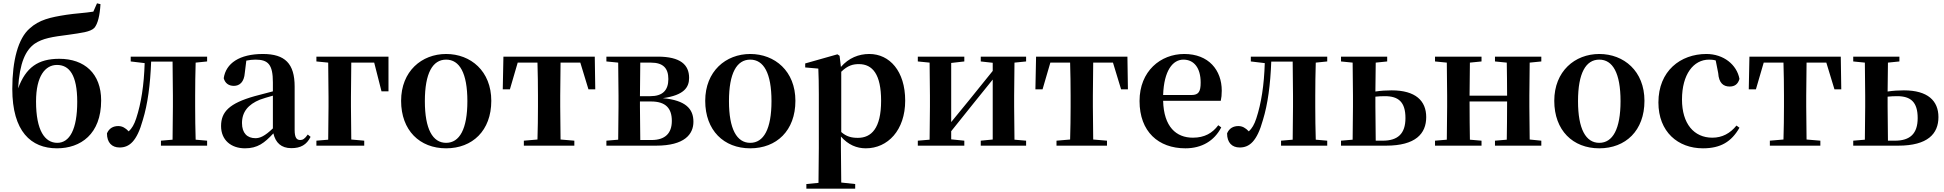

<svg xmlns="http://www.w3.org/2000/svg" viewBox="-20 -877 11707 1156"><path d="M325 -17C250 -17 197 -91 197 -266C197 -420 253 -486 323 -486C397 -486 445 -426 445 -264C445 -98 399 -17 325 -17ZM323 16C465 16 589 -69 589 -272C589 -434 489 -523 337 -523C209 -523 136 -471 89 -345C98 -499 134 -575 189 -614C237 -646 292 -655 395 -668C468 -679 523 -684 548 -709C569 -734 581 -784 585 -852L564 -857L542 -807C494 -799 431 -796 380 -788C283 -773 216 -758 159 -706C89 -646 54 -512 54 -342C54 -85 167 16 323 16Z M1018 0H1227V-30L1158 -36C1156 -94 1155 -179 1155 -235V-301C1155 -357 1156 -442 1158 -500L1227 -507V-536H767V-507L851 -497C847 -365 830 -255 800 -164C788 -127 774 -104 755 -86C735 -107 716 -118 692 -118C662 -118 637 -105 624 -74C624 -18 654 11 700 11C758 11 804 -25 840 -155C869 -249 885 -368 890 -506H1019L1021 -301V-235L1019 -36L949 -30V0Z M1734 15C1790 15 1826 -5 1850 -53L1833 -67C1815 -41 1803 -34 1788 -34C1766 -34 1754 -48 1754 -95V-356C1754 -494 1696 -552 1563 -552C1422 -552 1340 -496 1327 -406C1335 -376 1357 -360 1388 -360C1422 -360 1450 -382 1454 -439L1463 -512C1483 -516 1500 -518 1518 -518C1595 -518 1623 -488 1623 -381V-327L1513 -298C1361 -255 1311 -204 1311 -118C1311 -34 1371 16 1455 16C1531 16 1572 -16 1626 -74C1639 -18 1673 15 1734 15ZM1623 -104C1574 -57 1545 -45 1518 -45C1469 -45 1437 -75 1437 -136C1437 -203 1474 -248 1545 -277C1565 -284 1593 -293 1623 -301Z M1885 -507 1956 -500C1957 -442 1958 -355 1958 -293V-235C1958 -179 1957 -94 1956 -36L1885 -30V0H2173V-30L2095 -37L2093 -235V-293L2095 -500H2233L2277 -327H2319V-536H1885Z M2666 16C2824 16 2938 -90 2938 -270C2938 -449 2814 -552 2666 -552C2519 -552 2395 -448 2395 -270C2395 -92 2507 16 2666 16ZM2666 -17C2585 -17 2538 -100 2538 -268C2538 -437 2585 -518 2666 -518C2747 -518 2794 -437 2794 -268C2794 -100 2747 -17 2666 -17Z M3215 0H3438V-30L3355 -37L3353 -235V-301L3355 -500H3474L3523 -339H3564L3561 -536H3011L3007 -339H3050L3097 -500H3216C3218 -443 3219 -357 3219 -301V-235C3219 -179 3218 -95 3216 -37L3134 -30V0Z M3700 0H3930C4102 0 4155 -69 4155 -144C4155 -222 4108 -273 3971 -286C4100 -304 4129 -352 4129 -408C4129 -487 4077 -536 3940 -536H3631V-507L3702 -500C3703 -442 3704 -357 3704 -301V-235C3704 -179 3703 -94 3702 -36L3631 -30V0ZM3835 -500H3899C3973 -500 4004 -466 4004 -401C4004 -333 3969 -298 3896 -298H3833ZM3833 -266H3900C3989 -266 4025 -224 4025 -149C4025 -75 3985 -34 3903 -34H3835L3833 -235Z M4497 16C4655 16 4769 -90 4769 -270C4769 -449 4645 -552 4497 -552C4350 -552 4226 -448 4226 -270C4226 -92 4338 16 4497 16ZM4497 -17C4416 -17 4369 -100 4369 -268C4369 -437 4416 -518 4497 -518C4578 -518 4625 -437 4625 -268C4625 -100 4578 -17 4497 -17Z M5193 16C5325 16 5430 -93 5430 -271C5430 -449 5336 -552 5214 -552C5150 -552 5090 -528 5043 -474L5035 -541L5022 -550L4828 -495V-471L4907 -464C4909 -415 4910 -375 4910 -309V14L4908 224L4835 231V259H5129V231L5045 222L5043 13V-55C5087 -5 5138 16 5193 16ZM5045 -445C5084 -483 5116 -491 5151 -491C5234 -491 5285 -429 5285 -270C5285 -104 5226 -47 5145 -47C5106 -47 5076 -55 5045 -82Z M5885 -507 5957 -499V-450L5815 -274L5707 -142V-498L5786 -507V-536H5506V-507L5577 -500C5578 -442 5579 -357 5579 -301V-235C5579 -179 5578 -94 5577 -36L5506 -30V0H5786V-30L5707 -38V-87L5844 -258L5957 -398V-37L5885 -30V0H6158V-30L6088 -36L6086 -235V-301L6088 -500L6158 -507V-536H5885Z M6422 0H6645V-30L6562 -37L6560 -235V-301L6562 -500H6681L6730 -339H6771L6768 -536H6218L6214 -339H6257L6304 -500H6423C6425 -443 6426 -357 6426 -301V-235C6426 -179 6425 -95 6423 -37L6341 -30V0Z M7117 16C7216 16 7291 -29 7333 -110L7315 -123C7280 -76 7233 -48 7162 -48C7062 -48 6987 -113 6983 -270H7330C7334 -288 7336 -306 7336 -331C7336 -455 7257 -552 7110 -552C6968 -552 6841 -449 6841 -269C6841 -84 6955 16 7117 16ZM6983 -305C6988 -452 7041 -518 7105 -518C7169 -518 7209 -468 7209 -380C7209 -326 7197 -305 7154 -305Z M7762 0H7971V-30L7902 -36C7900 -94 7899 -179 7899 -235V-301C7899 -357 7900 -442 7902 -500L7971 -507V-536H7511V-507L7595 -497C7591 -365 7574 -255 7544 -164C7532 -127 7518 -104 7499 -86C7479 -107 7460 -118 7436 -118C7406 -118 7381 -105 7368 -74C7368 -18 7398 11 7444 11C7502 11 7548 -25 7584 -155C7613 -249 7629 -368 7634 -506H7763L7765 -301V-235L7763 -36L7693 -30V0Z M8054 0H8325C8503 0 8567 -72 8567 -172C8567 -270 8503 -333 8359 -333C8328 -333 8294 -331 8261 -326L8263 -500L8332 -507V-536H8054V-507L8124 -500L8126 -301V-235L8124 -36L8054 -30ZM8261 -295C8279 -297 8298 -298 8318 -298C8400 -298 8442 -263 8442 -166C8442 -72 8396 -30 8305 -30H8263C8262 -87 8261 -177 8261 -235Z M8981 -507 9052 -500C9053 -445 9054 -363 9054 -301H8828L8830 -500L8900 -507V-536H8620V-507L8691 -500C8692 -442 8693 -357 8693 -301V-235C8693 -179 8692 -94 8691 -36L8620 -30V0H8900V-30L8830 -36C8829 -94 8828 -182 8828 -266H9054C9054 -182 9053 -94 9052 -36L8981 -30V0H9260V-30L9190 -37L9188 -235V-301L9190 -500L9260 -507V-536H8981Z M9609 16C9767 16 9881 -90 9881 -270C9881 -449 9757 -552 9609 -552C9462 -552 9338 -448 9338 -270C9338 -92 9450 16 9609 16ZM9609 -17C9528 -17 9481 -100 9481 -268C9481 -437 9528 -518 9609 -518C9690 -518 9737 -437 9737 -268C9737 -100 9690 -17 9609 -17Z M10233 16C10340 16 10405 -24 10453 -108L10435 -121C10397 -74 10349 -48 10290 -48C10179 -48 10107 -132 10107 -278C10107 -429 10176 -518 10270 -518C10284 -518 10297 -517 10310 -513L10325 -437C10329 -376 10357 -356 10394 -356C10424 -356 10444 -370 10453 -402C10437 -488 10357 -552 10254 -552C10098 -552 9965 -450 9965 -260C9965 -83 10083 16 10233 16Z M10717 0H10940V-30L10857 -37L10855 -235V-301L10857 -500H10976L11025 -339H11066L11063 -536H10513L10509 -339H10552L10599 -500H10718C10720 -443 10721 -357 10721 -301V-235C10721 -179 10720 -95 10718 -37L10636 -30V0Z M11138 0H11409C11587 0 11651 -72 11651 -172C11651 -270 11587 -333 11443 -333C11412 -333 11378 -331 11345 -326L11347 -500L11416 -507V-536H11138V-507L11208 -500L11210 -301V-235L11208 -36L11138 -30ZM11345 -295C11363 -297 11382 -298 11402 -298C11484 -298 11526 -263 11526 -166C11526 -72 11480 -30 11389 -30H11347C11346 -87 11345 -177 11345 -235Z"/></svg>

Font: GenRyuMin2 TW B
Style: Regular
Weight: 700
Version: Version 2.100;PS 2.1;hotconv 16.6.51;makeotf.lib2.5.65220 DE